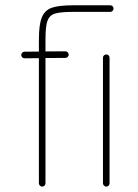

<svg xmlns="http://www.w3.org/2000/svg" viewBox="-20 -689 511 711"><path d="M400.4 -657.2Q400.4 -652.3 397 -648.7Q393.6 -645 388.2 -645H250.5Q202.6 -645 182.6 -638.4Q162.6 -631.8 155.5 -611.3Q148.4 -590.8 148.4 -541.5V-498.5L222.2 -499Q227.1 -499 230.7 -495.4Q234.4 -491.7 234.4 -486.8Q234.4 -481.9 230.7 -478.3Q227.1 -474.6 222.2 -474.6L148.4 -474.1V-10.3Q148.4 -5.4 145 -1.7Q141.6 2 136.2 2Q131.3 2 127.7 -1.7Q124 -5.4 124 -10.3V-473.6L70.8 -473.1Q65.9 -473.1 62.3 -476.8Q58.6 -480.5 58.6 -485.4Q58.6 -490.2 62.3 -493.9Q65.9 -497.6 70.8 -497.6L124 -498V-541.5Q124 -597.7 134.8 -624.3Q145.5 -650.9 171.4 -660.2Q197.3 -669.4 250.5 -669.4H388.2Q393.6 -669.4 397 -666Q400.4 -662.6 400.4 -657.2ZM373.5 2Q368.7 2 365 -1.7Q361.3 -5.4 361.3 -10.3V-475.1Q361.3 -480.5 365 -483.9Q368.7 -487.3 373.5 -487.3Q378.9 -487.3 382.3 -483.9Q385.7 -480.5 385.7 -475.1V-10.3Q385.7 -5.4 382.3 -1.7Q378.9 2 373.5 2Z"/></svg>

Font: Velvelyne Light
Style: Regular
Weight: 200
Designer: Manon Van der Borght et Mariel Nils
Foundry: Velvetyne
Version: Version 1.070